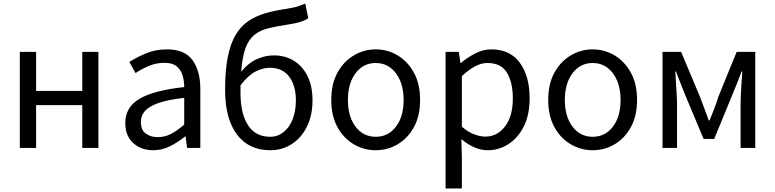

<svg xmlns="http://www.w3.org/2000/svg" viewBox="-20 -836 4379 1085"><path d="M92 0V-543H184V-322H445V-543H536V0H445V-242H184V0Z M846 13Q778 13 733 -27.5Q688 -68 688 -141Q688 -230 768 -277.5Q848 -325 1021 -344Q1021 -379 1011.5 -410.5Q1002 -442 978 -461.5Q954 -481 909 -481Q862 -481 820 -463Q778 -445 746 -423L711 -486Q748 -510 803 -533.5Q858 -557 924 -557Q1024 -557 1068 -496Q1112 -435 1112 -334V0H1037L1029 -65H1026Q987 -33 941.5 -10Q896 13 846 13ZM872 -61Q911 -61 946 -79Q981 -97 1021 -132V-283Q930 -273 876 -254Q822 -235 799 -208.5Q776 -182 776 -147Q776 -101 804 -81Q832 -61 872 -61Z M1508 13Q1386 13 1319 -76Q1252 -165 1252 -329Q1252 -439 1267.5 -515Q1283 -591 1312 -639.5Q1341 -688 1383 -716.5Q1425 -745 1477.5 -760.5Q1530 -776 1592 -785Q1622 -790 1640.5 -794Q1659 -798 1673.5 -803.5Q1688 -809 1705 -816L1722 -733Q1701 -719 1673 -711Q1645 -703 1611 -698Q1545 -688 1497.5 -676.5Q1450 -665 1418 -639.5Q1386 -614 1367.5 -564.5Q1349 -515 1343 -430Q1379 -477 1427.5 -500Q1476 -523 1528 -523Q1592 -523 1641 -492.5Q1690 -462 1718 -405.5Q1746 -349 1746 -269Q1746 -183 1714 -119.5Q1682 -56 1628 -21.5Q1574 13 1508 13ZM1507 -63Q1549 -63 1582 -89Q1615 -115 1633.5 -161.5Q1652 -208 1652 -269Q1652 -353 1614 -403Q1576 -453 1505 -453Q1465 -453 1423.5 -431.5Q1382 -410 1339 -354V-312Q1339 -194 1381.5 -128.5Q1424 -63 1507 -63Z M2103 13Q2037 13 1979.5 -20.5Q1922 -54 1887 -117.5Q1852 -181 1852 -271Q1852 -362 1887 -425.5Q1922 -489 1979.5 -523Q2037 -557 2103 -557Q2170 -557 2227 -523Q2284 -489 2319 -425.5Q2354 -362 2354 -271Q2354 -181 2319 -117.5Q2284 -54 2227 -20.5Q2170 13 2103 13ZM2103 -63Q2174 -63 2217.5 -120Q2261 -177 2261 -271Q2261 -334 2241 -381Q2221 -428 2185.5 -454Q2150 -480 2103 -480Q2033 -480 1989.5 -422.5Q1946 -365 1946 -271Q1946 -177 1989.5 -120Q2033 -63 2103 -63Z M2498 229V-543H2573L2582 -480H2584Q2621 -511 2665.5 -534Q2710 -557 2757 -557Q2862 -557 2917.5 -481.5Q2973 -406 2973 -280Q2973 -187 2940 -121.5Q2907 -56 2853 -21.5Q2799 13 2737 13Q2662 13 2587 -50L2590 45V229ZM2722 -64Q2790 -64 2834 -121.5Q2878 -179 2878 -279Q2878 -370 2845 -425Q2812 -480 2734 -480Q2700 -480 2664.5 -461Q2629 -442 2590 -406V-120Q2626 -89 2660.5 -76.5Q2695 -64 2722 -64Z M3329 13Q3263 13 3205.5 -20.5Q3148 -54 3113 -117.5Q3078 -181 3078 -271Q3078 -362 3113 -425.5Q3148 -489 3205.5 -523Q3263 -557 3329 -557Q3396 -557 3453 -523Q3510 -489 3545 -425.5Q3580 -362 3580 -271Q3580 -181 3545 -117.5Q3510 -54 3453 -20.5Q3396 13 3329 13ZM3329 -63Q3400 -63 3443.5 -120Q3487 -177 3487 -271Q3487 -334 3467 -381Q3447 -428 3411.5 -454Q3376 -480 3329 -480Q3259 -480 3215.5 -422.5Q3172 -365 3172 -271Q3172 -177 3215.5 -120Q3259 -63 3329 -63Z M3724 0V-543H3829L3936 -288Q3948 -254 3961 -221Q3974 -188 3985 -156H3990Q4003 -188 4016 -221Q4029 -254 4039 -288L4143 -543H4248V0H4165V-245Q4165 -269 4166.5 -302Q4168 -335 4170.5 -369.5Q4173 -404 4175 -432H4171Q4159 -400 4145.5 -367Q4132 -334 4120 -304L4016 -51H3956L3850 -304Q3838 -334 3825 -367.5Q3812 -401 3800 -432H3796Q3798 -404 3800 -369.5Q3802 -335 3804 -302Q3806 -269 3806 -245V0Z"/></svg>

Font: Chocolate Classical Sans
Style: Regular
Weight: 400
Designer: 田海東、宇文滿月
Foundry: Moonlit Owen
Version: Version 1.001